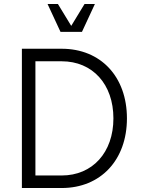

<svg xmlns="http://www.w3.org/2000/svg" viewBox="-20 -945 716 965"><path d="M90 0H290C486 0 618 -141 618 -350C618 -560 486 -700 290 -700H90ZM290 -63H158V-637H290C445 -637 550 -522 550 -350C550 -179 445 -63 290 -63ZM284 -785H392L457 -925H405L338 -815L271 -925H219Z"/></svg>

Font: Uncut Sans Book
Style: Regular
Weight: 350
Designer: Kasper Nordkvist
Foundry: UNCUT.wtf
Version: Version 1.304;Glyphs 3.2 (3246)